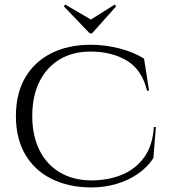

<svg xmlns="http://www.w3.org/2000/svg" viewBox="-20 -811 745 845"><path d="M666 -252 655 -115Q629 -75 587 -46Q545 -17 492 -1.5Q439 14 380 14Q279 13 204.5 -25Q130 -63 90 -133Q50 -203 50 -300Q50 -398 90 -468Q130 -538 204.5 -576Q279 -614 380 -614Q442 -614 505 -598Q568 -582 614 -553L636 -412H627Q605 -504 538.5 -544Q472 -584 379 -584Q300 -584 242.5 -549.5Q185 -515 153.5 -451.5Q122 -388 122 -300Q122 -214 153.5 -150.5Q185 -87 243 -52.5Q301 -18 380 -17Q455 -17 515.5 -41.5Q576 -66 614 -118Q652 -170 657 -252ZM491 -783 485 -791 380 -725 267 -791 261 -783 375 -664H385Z"/></svg>

Font: Cinzel
Style: Regular
Weight: 400
Designer: Natanael Gama
Version: Version 2.000